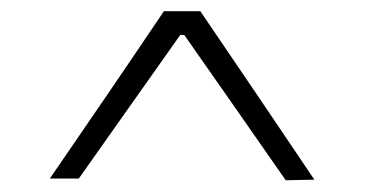

<svg xmlns="http://www.w3.org/2000/svg" viewBox="-20 -704 636 335"><path d="M478.5 -389.5Q434.5 -453 390 -516.5Q345.5 -580 301.5 -643H294.5Q250.5 -580.5 206 -517.8Q161.5 -455 117.5 -392.5H67Q117 -465.5 166.8 -538.2Q216.5 -611 266 -684.5H329.5Q379.5 -611 429.5 -537.2Q479.5 -463.5 528.5 -390.5Z"/></svg>

Font: Commissioner Thin ExtraLight
Style: Regular
Weight: 250
Version: Version 1.000